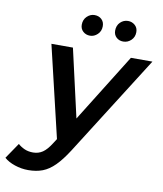

<svg xmlns="http://www.w3.org/2000/svg" viewBox="-189 -819 931 1099"><g transform="rotate(10 276.5 -269.0)"><path d="M50 201Q10 201 -28.5 188Q-67 175 -90 154L-28 63Q-11 78 10.5 87.5Q32 97 60 97Q91 97 115.5 80.5Q140 64 165 24L212 -49L224 -62L518 -534H643L275 47Q238 105 204 139Q170 173 133.5 187Q97 201 50 201ZM187 19 56 -534H181L286 -73ZM458 -618Q434 -618 418 -633Q402 -648 402 -672Q402 -702 421 -720.5Q440 -739 466 -739Q489 -739 506 -724Q523 -709 523 -684Q523 -655 503.5 -636.5Q484 -618 458 -618ZM265 -618Q241 -618 224.5 -633Q208 -648 208 -672Q208 -702 227.5 -720.5Q247 -739 271 -739Q296 -739 312 -724Q328 -709 328 -684Q328 -655 308.5 -636.5Q289 -618 265 -618Z"/></g></svg>

Font: MOST Montserrat SemiBold
Style: Italic
Weight: 600
Italic angle: -11.3°
Designer: Julieta Ulanovsky
Foundry: Julieta Ulanovsky
Version: Version 8.000;March 11, 2024;FontCreator 15.0.0.2926 64-bit